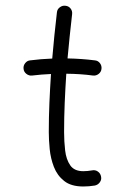

<svg xmlns="http://www.w3.org/2000/svg" viewBox="-20 -641 438 680"><path d="M339.4 -397Q338.4 -386.2 329.3 -379.2Q320.3 -372.1 309.1 -373.5Q266.1 -379.4 214.8 -379.9Q211.4 -328.6 209.2 -277.1Q207 -225.6 207 -173.3Q207 -140.1 210.7 -108.2Q214.4 -76.2 228.8 -55.4Q243.2 -34.7 274.9 -34.7Q289.6 -34.7 306.2 -37.6Q317.4 -40 326.7 -33.4Q335.9 -26.9 337.9 -15.6Q340.3 -4.9 333.7 4.4Q327.1 13.7 315.9 16.1Q295.4 19.5 274.9 19.5Q231.9 19.5 207.3 0Q182.6 -19.5 170.9 -49.8Q159.2 -80.1 156 -113Q152.8 -146 152.8 -173.3Q152.8 -225.6 155 -276.9Q157.2 -328.1 160.6 -378.9Q126 -377.4 93.8 -373.5Q83 -372.1 73.7 -379.2Q64.5 -386.2 63.5 -397Q62 -408.2 69.1 -417.2Q76.2 -426.3 86.9 -427.2Q124 -432.1 165 -433.6Q168.5 -474.6 172.6 -515.4Q176.8 -556.2 181.6 -597.2Q182.6 -608.4 191.9 -615.2Q201.2 -622.1 211.9 -620.6Q223.1 -619.6 230 -610.8Q236.8 -602.1 235.4 -590.8Q231 -551.3 226.8 -512.2Q222.7 -473.1 219.2 -434.1Q244.1 -433.6 268.3 -431.9Q292.5 -430.2 315.9 -427.2Q327.1 -426.3 334 -417.2Q340.8 -408.2 339.4 -397Z"/></svg>

Font: Mikhak-DS2-FD Light
Style: Regular
Weight: 300
Designer: Amin Abedi
Version: Version 3.2